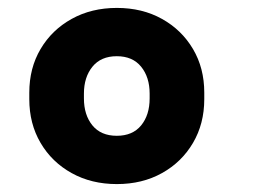

<svg xmlns="http://www.w3.org/2000/svg" viewBox="-20 -753 640 485"><path d="M54 -502.5V-519Q54 -581 82.5 -629.2Q111 -677.5 161 -705.2Q211 -733 275.2 -733Q339.5 -733 389.2 -705.2Q439 -677.5 467.5 -629.2Q496 -581 496 -519V-502.5Q496 -440.5 467.5 -392Q439 -343.5 389.2 -315.8Q339.5 -288 275.2 -288Q211 -288 161 -315.8Q111 -343.5 82.5 -392Q54 -440.5 54 -502.5ZM358 -504.5V-516.5Q358 -558 336.5 -584.5Q315 -611 275 -611Q235 -611 213.5 -584.5Q192 -558 192 -516.5V-504.5Q192 -462.5 213.5 -436.2Q235 -410 275 -410Q315 -410 336.5 -436.2Q358 -462.5 358 -504.5Z"/></svg>

Font: Google Sans Code
Style: Regular
Weight: 400
Monospace: yes
Designer: Google Sans Code Authors
Foundry: Google LLC
Version: Version 6.000